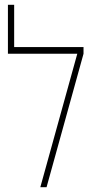

<svg xmlns="http://www.w3.org/2000/svg" viewBox="-20 -780 401 800"><path d="M39 -584V-760H13V-556H302L148 0H174L328 -556V-584Z"/></svg>

Font: Noto Sans Hebrew Condensed Thin
Style: Regular
Weight: 100
Width: 3
Designer: Monotype Design Team
Foundry: Monotype Imaging Inc.
Version: Version 2.004